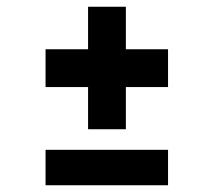

<svg xmlns="http://www.w3.org/2000/svg" viewBox="-20 -555 625 569"><path d="M241 -172V-297H115V-409H241V-535H353V-409H478V-297H353V-172ZM115 -6V-111H478V-6Z"/></svg>

Font: Maven Pro Black
Style: Regular
Weight: 900
Designer: Joe Prince
Foundry: Joe Prince
Version: Version 2.103